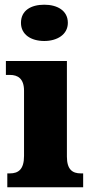

<svg xmlns="http://www.w3.org/2000/svg" viewBox="-20 -795 393 815"><path d="M168 -621C222 -621 268 -648 268 -698C268 -751 222 -775 168 -775C112 -775 69 -751 69 -698C69 -648 112 -621 168 -621ZM11 0H333V-59H323C288 -59 264 -75 264 -130V-536H5V-477H22C56 -477 82 -461 82 -410V-133C82 -76 58 -59 22 -59H11Z"/></svg>

Font: Noto Serif Devanagari SemiCondensed Black
Style: Regular
Weight: 900
Width: 4
Designer: Universal Thirst, Indian Type Foundry and the Monotype Design Team
Foundry: Monotype Imaging Inc.
Version: Version 2.004